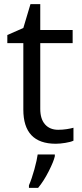

<svg xmlns="http://www.w3.org/2000/svg" viewBox="-20 -679 393 920"><path d="M118.7 209Q132.3 177.7 144.8 132.3Q157.2 86.9 160.6 61H242.7V69.8Q237.3 94.7 213.4 141.8Q189.5 189 162.6 221.2H118.7ZM258.8 -57.1Q280.3 -57.1 300.3 -60.3Q320.3 -63.5 332 -66.9V-4.9Q318.8 1.5 293.2 5.6Q267.6 9.8 247.1 9.8Q91.8 9.8 91.8 -153.8V-472.2H15.1V-511.2L91.8 -544.9L126 -659.2H172.9V-535.2H328.1V-472.2H172.9V-157.2Q172.9 -108.9 195.8 -83Q218.8 -57.1 258.8 -57.1Z"/></svg>

Font: Zoram GWebM
Style: Regular
Weight: 400
Foundry: Ascender Corporation
Version: Version 1.000